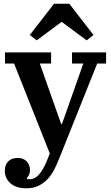

<svg xmlns="http://www.w3.org/2000/svg" viewBox="-20 -805 599 1037"><path d="M123 212Q66 212 36 184.5Q6 157 6 118Q6 85 24.5 66.5Q43 48 76 48Q107 48 124.5 67Q142 86 142 114Q142 128 136.5 139.5Q131 151 125 156L126 162Q131 163 142 163Q194 163 235 59L249 24L56 -462H7V-522H256V-462H195L310 -136H315L430 -462H369V-522H553V-462H505L295 63Q284 90 269.5 117Q255 144 234.5 165Q214 186 186.5 199Q159 212 123 212ZM141 -616 272 -785H354L485 -616L448 -587L313 -687L178 -587Z"/></svg>

Font: IBM Plex Serif SemiBold
Style: Regular
Weight: 600
Designer: Mike Abbink, Paul van der Laan, Pieter van Rosmalen
Foundry: Bold Monday
Version: Version 2.5